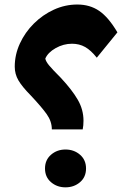

<svg xmlns="http://www.w3.org/2000/svg" viewBox="-20 -835 572 832"><path d="M488.8 -694.8 399.4 -585Q374 -617.2 348.9 -631.3Q323.7 -645.5 292 -645.5Q254.9 -645.5 221.2 -626.5Q187.5 -607.4 176.3 -581.1Q178.7 -568.8 192.4 -552Q206.1 -535.2 243.7 -497.6Q292.5 -445.3 317.1 -402.6Q341.8 -359.9 341.8 -312Q341.8 -291 338.4 -274.4H204.6Q204.6 -309.1 182.4 -340.3Q160.2 -371.6 112.8 -421.9Q75.7 -459.5 59.8 -486.8Q43.9 -514.2 43.9 -545.9Q43.9 -598.1 66.2 -646.5Q88.4 -694.8 126.7 -732.9Q165 -771 213.6 -793.2Q262.2 -815.4 314.9 -815.4Q369.6 -815.4 409.9 -787.8Q450.2 -760.3 488.8 -694.8ZM175 -104.9Q175 -141.9 201.1 -164.5Q227.1 -187.1 263.7 -187.1Q300.7 -187.1 326.8 -164.5Q352.8 -141.9 352.8 -104.9Q352.8 -67.8 326.8 -45.5Q300.7 -23.2 263.7 -23.2Q227.1 -23.2 201.1 -45.5Q175 -67.8 175 -104.9Z"/></svg>

Font: Pinar-DS4-FD ExtraBold
Style: Regular
Weight: 800
Designer: Amin Abedi
Version: Version 3.000